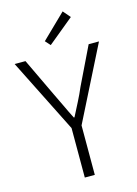

<svg xmlns="http://www.w3.org/2000/svg" viewBox="-139 -1021 779 1095"><g transform="rotate(-15 251.0 -474.0)"><path d="M221 0V-292L2 -729H66L172 -506Q192 -466 210 -427Q228 -388 249 -347H253Q274 -388 294 -427Q314 -466 331 -506L439 -729H500L280 -292V0ZM229 -780 202 -810 344 -948 381 -905Z"/></g></svg>

Font: Noto Sans KR Thin Light
Style: Regular
Weight: 300
Version: Version 2.004-H2;hotconv 1.0.118;makeotfexe 2.5.65603